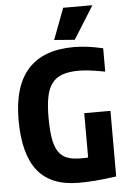

<svg xmlns="http://www.w3.org/2000/svg" viewBox="-63 -1018 713 1073"><g transform="rotate(-5 293.0 -482.0)"><path d="M267 -798 333 -973H497L382 -789ZM334 9Q179 9 104.5 -84.5Q30 -178 30 -370Q30 -749 373 -749Q447 -749 536 -728V-597Q488 -606 453 -610.5Q418 -615 389 -615Q335 -615 298.5 -602.5Q262 -590 239.5 -561.5Q217 -533 207.5 -485.5Q198 -438 198 -369Q198 -299 206 -252Q214 -205 232.5 -177Q251 -149 281.5 -137.5Q312 -126 357 -126Q368 -126 378 -126Q388 -126 399 -127V-376H546V-8Q475 2 426 5.5Q377 9 334 9Z"/></g></svg>

Font: Encode Sans Compressed
Style: ExtraBold
Weight: 800
Designer: Pablo Impallari, Andres Torresi
Foundry: Pablo Impallari, Andres Torresi
Version: Version 1.000; ttfautohint (v1.00) -l 8 -r 50 -G 200 -x 14 -